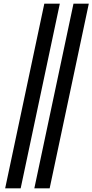

<svg xmlns="http://www.w3.org/2000/svg" viewBox="-20 -780 501 1040"><path d="M166 240H249L461 -760H378ZM8 240H92L304 -760H220Z"/></svg>

Font: Noto Serif Condensed Extra
Style: Italic
Weight: 800
Width: 3
Italic angle: -12°
Designer: Monotype Design Team
Foundry: Monotype Imaging Inc.
Version: Version 1.901